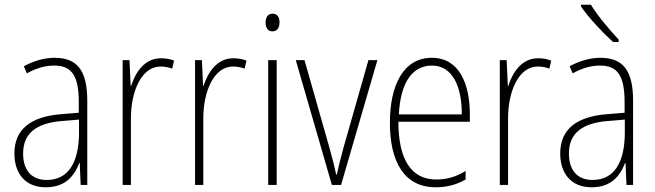

<svg xmlns="http://www.w3.org/2000/svg" viewBox="-20 -784 2777 814"><path d="M211 -539C167 -539 121 -525 81 -503L94 -473C137 -497 175 -506 210 -506C282 -506 314 -466 314 -352V-306L240 -300C113 -290 41 -238 41 -133C41 -54 83 10 174 10C257 10 295 -38 316 -93H318L322 0H350V-357C350 -486 307 -539 211 -539ZM242 -271 315 -277V-219C314 -100 273 -21 178 -21C115 -21 78 -61 78 -133C78 -219 134 -262 242 -271Z M662 -537C592 -537 554 -476 536 -420H534L529 -529H500V0H535V-283C535 -395 579 -502 661 -502C680 -502 697 -498 710 -493L718 -527C701 -534 681 -537 662 -537Z M969 -537C899 -537 861 -476 843 -420H841L836 -529H807V0H842V-283C842 -395 886 -502 968 -502C987 -502 1004 -498 1017 -493L1025 -527C1008 -534 988 -537 969 -537Z M1135 -726C1114 -726 1106 -708 1106 -688C1106 -668 1115 -651 1135 -651C1155 -651 1165 -666 1165 -689C1165 -709 1158 -726 1135 -726ZM1153 -529H1117V0H1153Z M1387 0H1426L1580 -529H1542L1436 -157C1425 -117 1416 -81 1408 -44H1405C1397 -84 1387 -120 1376 -160L1271 -529H1234Z M1811 -539C1692 -539 1633 -426 1633 -263C1633 -98 1694 10 1827 10C1877 10 1917 -2 1954 -23V-59C1910 -33 1874 -23 1829 -23C1723 -23 1669 -109 1669 -268H1972V-299C1972 -428 1927 -539 1811 -539ZM1811 -506C1900 -506 1938 -415 1938 -299H1671C1678 -437 1730 -506 1811 -506Z M2261 -537C2191 -537 2153 -476 2135 -420H2133L2128 -529H2099V0H2134V-283C2134 -395 2178 -502 2260 -502C2279 -502 2296 -498 2309 -493L2317 -527C2300 -534 2280 -537 2261 -537Z M2485 -764H2443V-757C2475 -709 2536 -645 2579 -606H2603V-616C2564 -658 2516 -714 2485 -764ZM2525 -539C2481 -539 2435 -525 2395 -503L2408 -473C2451 -497 2489 -506 2524 -506C2596 -506 2628 -466 2628 -352V-306L2554 -300C2427 -290 2355 -238 2355 -133C2355 -54 2397 10 2488 10C2571 10 2609 -38 2630 -93H2632L2636 0H2664V-357C2664 -486 2621 -539 2525 -539ZM2556 -271 2629 -277V-219C2628 -100 2587 -21 2492 -21C2429 -21 2392 -61 2392 -133C2392 -219 2448 -262 2556 -271Z"/></svg>

Font: Noto Sans Bengali Condensed ExtraLight
Style: Regular
Weight: 200
Width: 3
Designer: Joana Ranito - Universal Thirst; Jelle Bosma - Monotype Design Team
Foundry: Universal Thirst ehf.
Version: Version 3.000